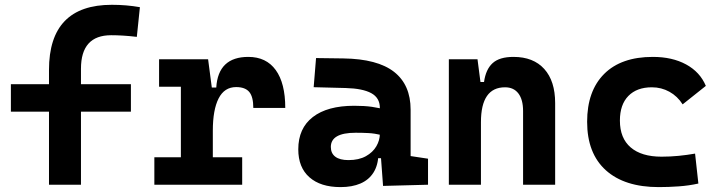

<svg xmlns="http://www.w3.org/2000/svg" viewBox="-20 -762 2970 792"><path d="M182.1 0V-473.6Q182.1 -742.2 441.4 -742.2Q501.4 -742.2 557.1 -732.4L544.4 -609.9Q511.5 -613.8 486.5 -615.2Q461.4 -616.7 438.5 -616.7Q314 -616.7 314 -478.5V0ZM24.9 -301.3V-414.6H520V-301.3Z M857.9 -222.7 827.6 -400.9H872.1Q879.9 -527.3 1004.4 -527.3Q1078.1 -527.3 1117.4 -473.1Q1156.7 -418.9 1156.7 -316.9H1024.9Q1024.9 -362.6 1008.2 -382.7Q991.4 -402.8 954.1 -402.8Q905.6 -402.8 881.8 -356Q857.9 -309.1 857.9 -222.7ZM616.7 0V-113.3H979V0ZM726.1 0V-517.6H838.4L857.9 -369.1V0ZM636.2 -404.3V-517.6H831.5L841.3 -404.3Z M1560.1 4.9 1548.8 -148.4 1546.9 -215.8V-316.9Q1546.9 -358.4 1511.5 -377.7Q1476.1 -397 1406.2 -398.9L1273.9 -402.3L1283.7 -522.5L1396.5 -521Q1537.1 -519 1605.5 -465.6Q1673.8 -412.1 1673.8 -309.6V-118.2L1745.6 -107.4V0ZM1384.8 9.8Q1302.2 9.8 1256.3 -30.8Q1210.4 -71.3 1210.4 -146Q1210.4 -232.9 1270.5 -279.3Q1330.6 -325.7 1440.9 -325.7Q1483.4 -325.7 1514.4 -321.3Q1545.4 -316.9 1577.1 -307.6L1555.7 -204.6Q1524.4 -211.9 1499.5 -213.1Q1474.6 -214.4 1447.3 -214.4Q1344.7 -214.4 1344.7 -155.8Q1344.7 -129.4 1363.3 -115.5Q1381.8 -101.6 1417.5 -101.6Q1460.4 -101.6 1489.3 -117.7Q1518.1 -133.8 1532.5 -158.7Q1546.9 -183.6 1546.9 -210V-242.2L1565.4 -109.4H1523.9L1541 -125Q1539.6 -80.1 1520.5 -50Q1501.5 -20 1467 -5.1Q1432.6 9.8 1384.8 9.8Z M2137.7 0V-304.2Q2137.7 -351.1 2118.4 -376.5Q2099.1 -401.9 2063.3 -401.9Q1963.9 -401.9 1963.9 -258.3L1933.6 -423.8H1976.6Q1983.9 -476.1 2012.2 -501.7Q2040.5 -527.3 2098.1 -527.3Q2180.2 -527.3 2225.1 -477.5Q2270 -427.7 2270 -336.9V0ZM1831.5 0V-517.6H1949.7L1963.9 -408.2V0Z M2697.3 9.8Q2556.2 9.8 2479 -59.8Q2401.9 -129.4 2401.9 -259.8Q2401.9 -386.7 2472.1 -457Q2542.4 -527.3 2672.9 -527.3Q2753.2 -527.3 2810.4 -496.1Q2867.7 -464.8 2891.6 -407.7L2795.9 -331.5Q2774.6 -365.1 2741.4 -383.5Q2708.3 -401.9 2668.9 -401.9Q2606.9 -401.9 2572 -366.2Q2537.1 -330.5 2537.1 -264.6Q2537.1 -191.9 2581.7 -153.8Q2626.2 -115.7 2709 -115.7Q2744 -115.7 2779 -119.1Q2814 -122.6 2847.2 -128.4L2860.8 -4.9Q2821.4 3.9 2779.3 6.8Q2737.2 9.8 2697.3 9.8Z"/></svg>

Font: Cascadia Mono
Style: Regular
Weight: 400
Monospace: yes
Designer: Aaron Bell
Foundry: Saja Typeworks
Version: Version 2404.023